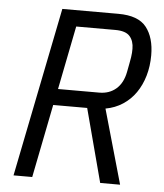

<svg xmlns="http://www.w3.org/2000/svg" viewBox="-51 -743 673 788"><g transform="rotate(5 285.5 -349.0)"><path d="M111 0H34L174 -698H405Q487 -698 520.5 -655.5Q554 -613 554 -540Q554 -495 542.5 -455.5Q531 -416 509.5 -385Q488 -354 456.5 -333.5Q425 -313 386 -306L473 0H391L311 -302H171ZM355 -369Q396 -369 424 -393Q452 -417 461 -463Q465 -485 468 -500Q471 -515 472.5 -525.5Q474 -536 474.5 -543.5Q475 -551 475 -560Q475 -592 458 -611.5Q441 -631 398 -631H237L185 -369Z"/></g></svg>

Font: IBM Plex Sans Condensed
Style: Italic
Weight: 400
Width: 3
Italic angle: -11°
Designer: Mike Abbink, Paul van der Laan, Pieter van Rosmalen
Foundry: Bold Monday
Version: Version 1.3